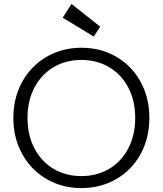

<svg xmlns="http://www.w3.org/2000/svg" viewBox="-20 -950 828 977"><path d="M394 7Q297 7 218 -38.5Q139 -84 93.5 -165.5Q48 -247 48 -350Q48 -453 93.5 -534.5Q139 -616 218 -661.5Q297 -707 394 -707Q492 -707 571 -661.5Q650 -616 695 -534.5Q740 -453 740 -350Q740 -247 695 -165.5Q650 -84 571 -38.5Q492 7 394 7ZM394 -54Q472 -54 534 -90Q596 -126 632 -193.5Q668 -261 668 -350Q668 -439 632 -506Q596 -573 534 -609Q472 -645 394 -645Q316 -645 254 -609Q192 -573 156 -506Q120 -439 120 -350Q120 -261 156 -193.5Q192 -126 254 -90Q316 -54 394 -54ZM299 -860 344 -930 490 -814 457 -764Z"/></svg>

Font: Fz Poppins Light
Style: Regular
Weight: 300
Designer: Ninad Kale (Devanagari), Jonny Pinhorn (Latin)
Foundry: Indian Type Foundry
Version: Vit hóa bi Vntype.Com & FontZin.Com